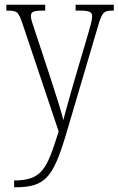

<svg xmlns="http://www.w3.org/2000/svg" viewBox="-20 -556 503 815"><path d="M40 210V239H43C170 239 205 201 261 12L394 -438C413 -504 419 -511 459 -511H463V-536H301V-511H320C364 -511 371 -503 371 -486C371 -471 364 -447 356 -419L290 -195C273 -134 258 -84 249 -46C240 -84 218 -151 195 -223L132 -414C119 -452 111 -475 111 -487C111 -505 120 -511 163 -511H172V-536H7V-511H9C54 -511 58 -506 76 -454L229 2C180 156 162 210 40 210Z"/></svg>

Font: Noto Serif Georgian Condensed ExtraLight
Style: Regular
Weight: 200
Width: 3
Designer: Monotype Design Team, Akaki Razmadze
Foundry: Google LLC
Version: Version 2.003